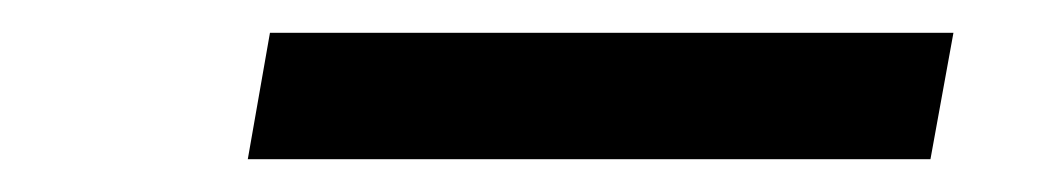

<svg xmlns="http://www.w3.org/2000/svg" viewBox="-20 -744 634 117"><path d="M131 -647 144.5 -724H561L547 -647Z"/></svg>

Font: Anybody ExtraExpanded ExtraBold
Style: Italic
Weight: 800
Width: 8
Italic angle: -10°
Designer: Tyler Finck
Foundry: Etcetera Type Company
Version: Version 1.010; ttfautohint (v1.8.3) -l 8 -r 50 -G 200 -x 14 